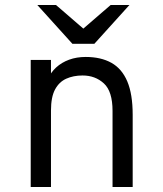

<svg xmlns="http://www.w3.org/2000/svg" viewBox="-20 -752 656 772"><path d="M103.5 0V-511H185V-415.5L172 -433Q184 -461 206 -481Q228 -501 258 -512Q288 -523 324.5 -523Q385.5 -523 427.8 -499.5Q470 -476 491.8 -424.8Q513.5 -373.5 513.5 -290.5V0H432.5V-306Q432.5 -384.5 397.8 -416.5Q363 -448.5 312 -448.5Q275 -448.5 246.2 -435.5Q217.5 -422.5 201.2 -392Q185 -361.5 185 -308V0ZM271 -576 130 -732H205L315 -637L425 -732H500.5L359.5 -576Z"/></svg>

Font: Overpass Mono Light
Style: Regular
Weight: 400
Monospace: yes
Version: Version 4.000